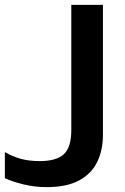

<svg xmlns="http://www.w3.org/2000/svg" viewBox="-224 -590 512 789"><path d="M199 -570V-36Q199 27 175.5 75.5Q152 124 101 151.5Q50 179 -33 179Q-83 179 -130.5 167Q-178 155 -204 142V35Q-173 53 -139 62.5Q-105 72 -61 72Q8 72 38.5 43.5Q69 15 69 -56V-570Z"/></svg>

Font: Bounded
Style: Regular
Weight: 400
Designer: Vlad Churkin
Version: Version 1.0